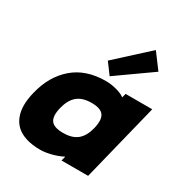

<svg xmlns="http://www.w3.org/2000/svg" viewBox="-225 -1171 1283 1348"><g transform="rotate(30 416.5 -496.5)"><path d="M546.9 -313Q564.9 -387.2 541.3 -421.6Q517.6 -456.1 442.9 -456.1Q369.1 -456.1 327.6 -421.1Q286.1 -386.2 268.1 -313Q250.5 -240.2 274.4 -206.5Q298.3 -172.9 373 -172.9Q446.8 -172.9 488 -207Q529.3 -241.2 546.9 -313ZM833 -629.9 676.8 0H460.9L470.2 -35.2H467.8Q431.2 -15.6 381.6 -2.9Q332 9.8 293 9.8Q227.5 9.8 178.5 -5.6Q129.4 -21 99.1 -48.8Q68.8 -76.7 53.5 -116.9Q38.1 -157.2 38.3 -206.1Q38.6 -254.9 53.2 -313Q89.8 -464.4 191.2 -551.8Q292.5 -639.2 454.1 -639.2Q493.7 -639.2 537.6 -627.9Q581.5 -616.7 606.9 -598.1H608.9L617.2 -629.9ZM647 -1002.9 738.8 -879.9 458 -681.2 392.1 -770Z"/></g></svg>

Font: Sinkin Sans 900 X Black Italic
Style: Regular
Weight: 950
Italic angle: -112°
Designer: Keith Bates
Foundry: K-Type
Version: Sinkin Sans (version 1.0)  by Keith Bates   •   © 2014   www